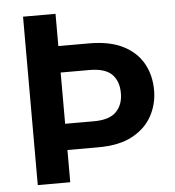

<svg xmlns="http://www.w3.org/2000/svg" viewBox="-51 -747 725 795"><g transform="rotate(-5 311.5 -350.0)"><path d="M74 0V-700H209V-566H337Q422 -566 477.5 -538Q533 -510 560.5 -461Q588 -412 588 -349Q588 -292 561.5 -243Q535 -194 480 -164Q425 -134 337 -134H209V0ZM209 -243H329Q393 -243 421.5 -272Q450 -301 450 -349Q450 -400 421.5 -428Q393 -456 329 -456H209Z"/></g></svg>

Font: DM Sans 9pt
Style: Bold
Weight: 700
Version: Version 4.004;gftools[0.9.30]